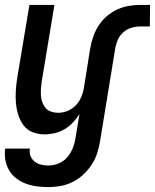

<svg xmlns="http://www.w3.org/2000/svg" viewBox="-30 -540 632 783"><path d="M168 223Q144 223 120.5 220Q97 217 75.5 209Q54 201 36.5 187.5Q19 174 7.5 155Q-4 136 -8 113Q-12 90 -9 66H92Q89 82 94.5 96Q100 110 111.5 119Q123 128 137.5 131.5Q152 135 167 135Q188 135 209 126.5Q230 118 244.5 101Q259 84 267 63.5Q275 43 278 22L294 -75Q283 -57 267.5 -40.5Q252 -24 233 -13Q214 -2 193 3Q172 8 152 8Q126 8 103 -1Q80 -10 66 -29Q52 -48 44.5 -71.5Q37 -95 35 -119.5Q33 -144 34.5 -170Q36 -196 40 -221L90 -520H192L140 -207Q138 -193 137 -178Q136 -163 137 -149Q138 -135 143 -122Q148 -109 156.5 -99Q165 -89 179 -84.5Q193 -80 207 -80Q226 -80 245 -87.5Q264 -95 278.5 -110Q293 -125 301 -143.5Q309 -162 312 -181L338 -343Q342 -367 350 -390Q358 -413 371.5 -434.5Q385 -456 404.5 -473Q424 -490 446.5 -500.5Q469 -511 493 -515.5Q517 -520 541 -520H582L581 -432H540Q523 -432 505 -426.5Q487 -421 472.5 -408Q458 -395 450.5 -378Q443 -361 440 -343L378 36Q374 61 366 85.5Q358 110 343.5 132Q329 154 309 172.5Q289 191 265.5 202.5Q242 214 217 218.5Q192 223 168 223Z"/></svg>

Font: Iosevka Curly Semibold
Style: Italic
Weight: 600
Italic angle: -9°
Monospace: yes
Designer: Belleve Invis
Foundry: Belleve Invis
Version: Version 22.1.2; ttfautohint (v1.8.4)